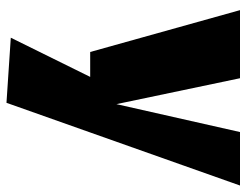

<svg xmlns="http://www.w3.org/2000/svg" viewBox="-102 -448 743 578"><g transform="rotate(90 269.0 -158.5)"><path d="M211 -59H136L10 -510H215L293 -138L377 -510H538L289 193L93 180Z"/></g></svg>

Font: Sansita ExtraBold
Style: Regular
Weight: 800
Designer: Pablo Cosgaya
Foundry: Omnibus-Type
Version: Version 1.006